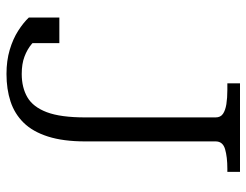

<svg xmlns="http://www.w3.org/2000/svg" viewBox="-104 -646 760 592"><g transform="rotate(90 276.0 -350.0)"><path d="M237 -710H510V-671H500Q464 -671 440 -664Q416 -657 416 -635V-233Q416 -165 401 -118Q386 -71 358.5 -43Q331 -15 293 -2.5Q255 10 208 10Q167 10 133.5 0Q100 -10 75 -26Q50 -42 34 -59V-153H113V-56Q97 -60 87.5 -67Q78 -74 75.5 -81.5Q73 -89 76.5 -93.5Q80 -98 90 -96Q100 -81 116 -67.5Q132 -54 154.5 -45.5Q177 -37 208 -37Q250 -37 280 -54.5Q310 -72 326 -114.5Q342 -157 342 -233V-635Q342 -650 331 -657.5Q320 -665 301 -668Q282 -671 257 -671H237Z"/></g></svg>

Font: Roboto Serif 36pt Light
Style: Regular
Weight: 300
Designer: Greg Gazdowicz
Foundry: Commercial Type
Version: Version 1.008